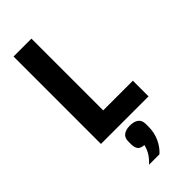

<svg xmlns="http://www.w3.org/2000/svg" viewBox="-302 -753 1084 1084"><g transform="rotate(-45 240.0 -211.5)"><path d="M68 0V-698H211V-125H448V0ZM257 42Q290 42 308.5 56Q327 70 327 100V120Q327 169 308 209.5Q289 250 260 275H177Q201 253 215.5 230Q230 207 237 178Q209 176 198 162Q187 148 187 120V100Q187 70 205.5 56Q224 42 257 42Z"/></g></svg>

Font: IBM Plex Sans Cond
Style: Bold
Weight: 700
Width: 3
Designer: Mike Abbink, Paul van der Laan, Pieter van Rosmalen
Foundry: Bold Monday
Version: Version 1.3